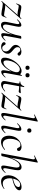

<svg xmlns="http://www.w3.org/2000/svg" viewBox="1510 -2284 779 3854"><g transform="rotate(90 1900.0 -356.5)"><path d="M1 7Q-1 8 -4.5 3.5Q-8 -1 -7 -2L308 -360L302 -349Q289 -331 278 -324.5Q267 -318 246 -318Q225 -318 196.5 -324Q168 -330 142 -336Q116 -342 100 -342Q83 -342 73.5 -330Q64 -318 53 -294Q52 -290 46 -292Q40 -294 42 -299Q58 -344 68.5 -364Q79 -384 91.5 -389.5Q104 -395 125 -394Q160 -392 206 -380.5Q252 -369 291 -367Q307 -367 319 -373Q331 -379 346 -396Q349 -398 352.5 -393.5Q356 -389 354 -387L40 -29L44 -41Q57 -59 69 -65Q81 -71 102 -71Q127 -71 159.5 -65.5Q192 -60 222.5 -54Q253 -48 271 -48Q288 -48 297.5 -58.5Q307 -69 316 -94Q317 -96 322.5 -95Q328 -94 327 -90Q313 -46 302.5 -25.5Q292 -5 280.5 0Q269 5 249 5Q221 4 187.5 -2Q154 -8 120 -14.5Q86 -21 56 -22Q40 -22 28 -16Q16 -10 1 7Z M476 13Q433 13 418 -18.5Q403 -50 417 -119L453 -297Q459 -328 454 -341.5Q449 -355 437 -355Q426 -355 409 -342.5Q392 -330 371 -309Q367 -305 363 -309Q359 -313 363 -317Q396 -355 423 -375Q450 -395 476 -395Q500 -395 507.5 -373Q515 -351 504 -297L472 -138Q459 -80 469 -53Q479 -26 508 -26Q541 -26 576 -67Q611 -108 642.5 -187Q674 -266 694 -379L707 -378Q687 -261 651.5 -173Q616 -85 571 -36Q526 13 476 13ZM671 9Q646 9 640 -12.5Q634 -34 643 -87L694 -379Q697 -394 726 -394Q741 -394 745.5 -392Q750 -390 750 -388Q750 -384 745 -361Q740 -338 735 -312L694 -89Q684 -30 710 -30Q722 -30 740 -42Q758 -54 780 -76Q783 -80 787 -75.5Q791 -71 788 -68Q753 -29 725.5 -10Q698 9 671 9Z M910 11Q872 11 844 -7Q816 -25 820 -51Q822 -65 831 -72Q840 -79 850 -79Q863 -79 869.5 -68.5Q876 -58 883 -45Q890 -32 903 -21.5Q916 -11 940 -11Q967 -11 983.5 -26Q1000 -41 1004 -72Q1008 -103 995 -125.5Q982 -148 959.5 -166Q937 -184 915.5 -202.5Q894 -221 881.5 -244Q869 -267 875 -298Q881 -329 901.5 -351Q922 -373 950.5 -384.5Q979 -396 1008 -396Q1044 -396 1068 -381.5Q1092 -367 1089 -346Q1086 -332 1076.5 -325.5Q1067 -319 1058 -319Q1044 -319 1036 -327Q1028 -335 1020.5 -346Q1013 -357 1002.5 -365.5Q992 -374 972 -374Q953 -374 938 -364Q923 -354 920 -334Q915 -304 928.5 -282Q942 -260 964 -241Q986 -222 1008 -202.5Q1030 -183 1042.5 -159Q1055 -135 1050 -103Q1045 -74 1025.5 -47.5Q1006 -21 976 -5Q946 11 910 11Z M1192 13Q1159 13 1142 -11Q1125 -35 1132 -91Q1140 -145 1166.5 -199.5Q1193 -254 1231.5 -299Q1270 -344 1313 -371.5Q1356 -399 1395 -399Q1414 -399 1431.5 -392.5Q1449 -386 1462 -370.5Q1475 -355 1477 -330L1434 -357Q1447 -359 1463.5 -373.5Q1480 -388 1485 -407Q1487 -410 1492.5 -409Q1498 -408 1497 -406L1439 -89Q1429 -31 1454 -31Q1465 -31 1482.5 -43.5Q1500 -56 1520 -77Q1523 -80 1527 -76Q1531 -72 1528 -69Q1496 -32 1469 -11.5Q1442 9 1416 9Q1392 9 1385 -13Q1378 -35 1388 -89L1412 -229L1429 -246Q1399 -170 1359 -111.5Q1319 -53 1276 -20Q1233 13 1192 13ZM1228 -36Q1256 -36 1286 -58Q1316 -80 1343.5 -115.5Q1371 -151 1391.5 -193.5Q1412 -236 1420 -277Q1428 -314 1413 -339Q1398 -364 1361 -364Q1326 -363 1290 -332.5Q1254 -302 1226 -251.5Q1198 -201 1188 -136Q1181 -86 1190.5 -61Q1200 -36 1228 -36ZM1484 -478Q1441 -478 1441 -519Q1441 -538 1452.5 -549Q1464 -560 1484 -560Q1504 -560 1514.5 -549Q1525 -538 1525 -519Q1525 -478 1484 -478ZM1333 -478Q1291 -478 1291 -519Q1291 -538 1302.5 -549Q1314 -560 1333 -560Q1353 -560 1363.5 -549Q1374 -538 1374 -519Q1374 -478 1333 -478Z M1666 12Q1647 12 1629.5 4.5Q1612 -3 1603.5 -21.5Q1595 -40 1601 -73L1644 -306Q1651 -343 1645.5 -352Q1640 -361 1610 -361Q1606 -361 1607 -367Q1608 -373 1611 -373Q1646 -373 1671 -395.5Q1696 -418 1704 -450Q1705 -453 1713.5 -453Q1722 -453 1721 -450L1659 -104Q1651 -63 1662.5 -44Q1674 -25 1705 -25Q1734 -25 1757 -38.5Q1780 -52 1801 -70Q1803 -72 1807.5 -68Q1812 -64 1809 -62Q1764 -22 1730 -5Q1696 12 1666 12ZM1810 -342Q1808 -342 1788 -344.5Q1768 -347 1741.5 -349.5Q1715 -352 1690 -352L1692 -376Q1718 -376 1748 -378Q1778 -380 1803 -381.5Q1828 -383 1835 -383Q1840 -383 1841.5 -380.5Q1843 -378 1842 -374Q1841 -366 1830.5 -354Q1820 -342 1810 -342Z M1841 7Q1839 8 1835.5 3.5Q1832 -1 1833 -2L2148 -360L2142 -349Q2129 -331 2118 -324.5Q2107 -318 2086 -318Q2065 -318 2036.5 -324Q2008 -330 1982 -336Q1956 -342 1940 -342Q1923 -342 1913.5 -330Q1904 -318 1893 -294Q1892 -290 1886 -292Q1880 -294 1882 -299Q1898 -344 1908.5 -364Q1919 -384 1931.5 -389.5Q1944 -395 1965 -394Q2000 -392 2046 -380.5Q2092 -369 2131 -367Q2147 -367 2159 -373Q2171 -379 2186 -396Q2189 -398 2192.5 -393.5Q2196 -389 2194 -387L1880 -29L1884 -41Q1897 -59 1909 -65Q1921 -71 1942 -71Q1967 -71 1999.5 -65.5Q2032 -60 2062.5 -54Q2093 -48 2111 -48Q2128 -48 2137.5 -58.5Q2147 -69 2156 -94Q2157 -96 2162.5 -95Q2168 -94 2167 -90Q2153 -46 2142.5 -25.5Q2132 -5 2120.5 0Q2109 5 2089 5Q2061 4 2027.5 -2Q1994 -8 1960 -14.5Q1926 -21 1896 -22Q1880 -22 1868 -16Q1856 -10 1841 7Z M2275 9Q2249 9 2242.5 -13Q2236 -35 2245 -89L2344 -619Q2351 -655 2337 -664Q2323 -673 2278 -651Q2274 -649 2271.5 -655Q2269 -661 2273 -662L2402 -725Q2406 -727 2410 -723Q2414 -719 2413 -717L2297 -89Q2291 -59 2296 -45Q2301 -31 2313 -31Q2324 -31 2341 -43.5Q2358 -56 2379 -77Q2383 -81 2387 -77Q2391 -73 2387 -69Q2355 -32 2328 -11.5Q2301 9 2275 9Z M2530 9Q2506 9 2498 -12Q2490 -33 2501 -89L2542 -297Q2553 -356 2525 -356Q2514 -356 2495.5 -344Q2477 -332 2456 -310Q2453 -306 2448.5 -310.5Q2444 -315 2448 -318Q2482 -357 2510 -376Q2538 -395 2564 -395Q2589 -395 2596 -373.5Q2603 -352 2592 -299L2552 -89Q2546 -59 2551 -45Q2556 -31 2568 -31Q2579 -31 2597 -42.5Q2615 -54 2636 -75Q2640 -79 2644 -75Q2648 -71 2644 -67Q2611 -30 2583.5 -10.5Q2556 9 2530 9ZM2593 -513Q2573 -513 2561.5 -524Q2550 -535 2550 -556Q2550 -575 2561.5 -586Q2573 -597 2593 -597Q2614 -597 2624.5 -586Q2635 -575 2635 -556Q2635 -513 2593 -513Z M2825 13Q2782 13 2754.5 -6.5Q2727 -26 2713 -57.5Q2699 -89 2697 -127Q2695 -165 2703 -202Q2716 -265 2750.5 -308.5Q2785 -352 2829.5 -375.5Q2874 -399 2917 -399Q2941 -399 2961.5 -391.5Q2982 -384 2993.5 -371Q3005 -358 3003 -340Q3002 -327 2994 -317.5Q2986 -308 2970 -308Q2956 -308 2947.5 -317Q2939 -326 2934 -340Q2931 -352 2919 -364.5Q2907 -377 2882 -377Q2849 -377 2825 -357.5Q2801 -338 2786.5 -305.5Q2772 -273 2764 -233Q2754 -178 2760.5 -129.5Q2767 -81 2793 -51.5Q2819 -22 2867 -22Q2900 -22 2926 -36Q2952 -50 2973 -67Q2976 -69 2980 -65Q2984 -61 2981 -58Q2940 -21 2901 -4Q2862 13 2825 13Z M3075 8Q3061 8 3056.5 6.5Q3052 5 3052 2Q3052 -2 3057.5 -25Q3063 -48 3067 -74L3169 -619Q3176 -655 3161 -664Q3146 -673 3101 -651Q3097 -649 3094.5 -655Q3092 -661 3096 -662L3225 -725Q3229 -727 3233 -723Q3237 -719 3236 -717L3107 -7Q3105 8 3075 8ZM3330 9Q3304 9 3297.5 -13Q3291 -35 3301 -89L3330 -248Q3341 -305 3332 -332.5Q3323 -360 3293 -360Q3261 -360 3226 -319Q3191 -278 3159.5 -199Q3128 -120 3107 -7L3095 -8Q3116 -125 3151 -213Q3186 -301 3231.5 -350Q3277 -399 3326 -399Q3369 -399 3382.5 -368Q3396 -337 3384 -267L3351 -89Q3346 -59 3350.5 -45Q3355 -31 3368 -31Q3379 -31 3396 -43.5Q3413 -56 3434 -77Q3438 -81 3442 -77Q3446 -73 3442 -69Q3410 -32 3383 -11.5Q3356 9 3330 9Z M3619 12Q3566 12 3535.5 -16Q3505 -44 3495.5 -89Q3486 -134 3496 -185Q3502 -222 3522.5 -260.5Q3543 -299 3574 -330Q3605 -361 3643 -380Q3681 -399 3724 -399Q3761 -399 3778.5 -384.5Q3796 -370 3792 -345Q3787 -321 3764 -299Q3741 -277 3705 -259.5Q3669 -242 3624.5 -229Q3580 -216 3532 -211L3534 -224Q3611 -235 3663.5 -259.5Q3716 -284 3725 -324Q3732 -351 3716 -361.5Q3700 -372 3680 -372Q3646 -372 3621 -351Q3596 -330 3580 -295Q3564 -260 3557 -218Q3546 -162 3554.5 -118Q3563 -74 3589 -48Q3615 -22 3657 -22Q3681 -22 3707 -29Q3733 -36 3758 -55Q3761 -57 3764.5 -53Q3768 -49 3765 -46Q3727 -15 3691 -1.5Q3655 12 3619 12Z"/></g></svg>

Font: Cormorant
Style: Italic
Weight: 400
Italic angle: -10°
Designer: Christian Thalmann (Catharsis Fonts)
Foundry: Catharsis Fonts
Version: Version 4.000